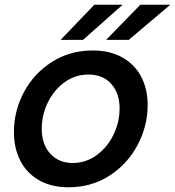

<svg xmlns="http://www.w3.org/2000/svg" viewBox="-20 -783 742 814"><path d="M39 -223Q39 -312 81 -391.5Q123 -471 199.5 -520Q276 -569 373 -569Q447 -569 499.5 -539Q552 -509 579 -457Q606 -405 606 -338Q606 -249 563.5 -168.5Q521 -88 444.5 -38.5Q368 11 271 11Q197 11 144.5 -19.5Q92 -50 65.5 -103Q39 -156 39 -223ZM487 -324Q487 -388 451.5 -427.5Q416 -467 355 -467Q299 -467 254 -434.5Q209 -402 183 -349Q157 -296 157 -237Q157 -171 193 -131.5Q229 -92 289 -92Q344 -92 389.5 -125Q435 -158 461 -211.5Q487 -265 487 -324ZM332 -614H237L380 -763H500ZM526 -614H430L575 -763H702Z"/></svg>

Font: Open Sauce Sans SemiBold Italic
Style: Regular
Weight: 600
Italic angle: -10°
Designer: Alfredo Marco Pradil
Foundry: Creative Sauce Fz LLC
Version: Version 1.477